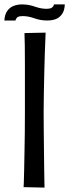

<svg xmlns="http://www.w3.org/2000/svg" viewBox="-39 -850 314 871"><path d="M72 -700 168 -702Q168 -702 167 -677.5Q166 -653 164.5 -613.5Q163 -574 162 -526Q161 -478 160 -430.5Q159 -383 159 -344Q159 -304 159.5 -257.5Q160 -211 160.5 -166Q161 -121 161.5 -83Q162 -45 162.5 -22Q163 1 163 1L68 -1Q68 -1 69 -21Q70 -41 70.5 -75.5Q71 -110 72 -154Q73 -198 73.5 -246.5Q74 -295 74 -342Q74 -395 74 -450.5Q74 -506 74 -556Q74 -606 73.5 -643.5Q73 -681 72 -700ZM31 -757H-19Q-18 -784 -6 -800.5Q6 -817 23.5 -823.5Q41 -830 61 -830Q91 -830 119 -820Q147 -810 172 -810Q187 -810 195 -814.5Q203 -819 206 -830H255Q254 -802 242 -785.5Q230 -769 213 -763Q196 -757 175 -757Q145 -757 117 -767Q89 -777 64 -777Q49 -777 42 -773Q35 -769 31 -757Z"/></svg>

Font: Truculenta Medium
Style: Regular
Weight: 500
Version: Version 1.002